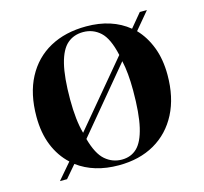

<svg xmlns="http://www.w3.org/2000/svg" viewBox="-85 -624 776 732"><g transform="rotate(-15 303.5 -258.0)"><path d="M65 14 119 -49Q82 -83 62 -132.5Q42 -182 42 -246Q42 -336 75.5 -399.5Q109 -463 170 -496.5Q231 -530 314 -530Q415 -530 481 -476L526 -530H554L497 -462Q529 -429 547.5 -381Q566 -333 566 -271Q566 -183 533 -119Q500 -55 440 -20.5Q380 14 298 14Q201 14 135 -35L93 14ZM198 -141 408 -392Q393 -460 364.5 -486Q336 -512 297 -512Q260 -512 234.5 -490Q209 -468 196 -416Q183 -364 183 -276Q183 -194 198 -141ZM315 -4Q351 -4 375 -27Q399 -50 411.5 -103.5Q424 -157 424 -248Q424 -318 413 -366L204 -115Q221 -53 249.5 -28.5Q278 -4 315 -4Z"/></g></svg>

Font: Literata 72pt SemiBold
Style: Regular
Weight: 600
Designer: Latin by Veronika Burian and Jose Scaglione. Greek by Irene Vlachou. Cyrillic by Vera Evstafieva.
Foundry: TypeTogether
Version: Version 3.002